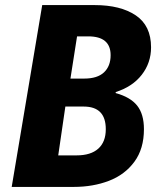

<svg xmlns="http://www.w3.org/2000/svg" viewBox="-20 -735 631 755"><path d="M146 -715H352Q454 -715 514 -674.5Q574 -634 574 -549Q574 -488 537.5 -441Q501 -394 435 -373V-369Q493 -353 519.5 -319.5Q546 -286 546 -227Q546 -150 508.5 -99Q471 -48 408.5 -24Q346 0 270 0H26ZM415 -518Q415 -592 327 -592H283L257 -426H311Q363 -426 389 -450.5Q415 -475 415 -518ZM396 -227Q396 -316 309 -316H237L209 -124H281Q337 -124 366.5 -150.5Q396 -177 396 -227Z"/></svg>

Font: Nebula Sans Bold
Style: Regular
Weight: 700
Italic angle: -9°
Designer: Paul D. Hunt for Adobe (as Source Sans)
Foundry: Nebula Entertainment & Broadcasting LLC
Version: Version 1.010